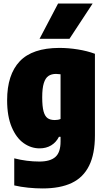

<svg xmlns="http://www.w3.org/2000/svg" viewBox="-20 -828 592 1078"><path d="M60 213V61Q130.5 79 201 79Q262 79 291 53.2Q320 27.5 320 -33V-60H311Q295 -28.5 267.2 -11.8Q239.5 5 202 5Q154.5 5 113 -24.2Q71.5 -53.5 45.8 -114.2Q20 -175 20 -265Q20 -409 90.8 -483.8Q161.5 -558.5 313 -559Q364 -559 417 -550.5Q470 -542 513 -526V-68Q513 36.5 480.2 102.5Q447.5 168.5 382.8 199.2Q318 230 219 230Q181 230 138.5 225.8Q96 221.5 60 213ZM320 -160V-411Q304 -413 295 -413Q269 -413 252 -401.5Q235 -390 226 -361.2Q217 -332.5 217 -282Q217 -230.5 224.5 -203Q232 -175.5 247 -164.8Q262 -154 288 -154Q306.5 -154 320 -160ZM202 -610 306 -808H500L370 -610Z"/></svg>

Font: Encode Sans Condensed Black
Style: Regular
Weight: 900
Width: 3
Designer: Multiple Designers
Foundry: Impallari Type
Version: Version 2.000